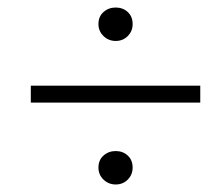

<svg xmlns="http://www.w3.org/2000/svg" viewBox="-20 -585 574 511"><path d="M288 -94Q269 -94 255.5 -107Q242 -120 242 -139Q242 -159 255.5 -171Q269 -183 288 -183Q307 -183 320 -171Q333 -159 333 -139Q333 -120 320 -107Q307 -94 288 -94ZM288 -476Q269 -476 255.5 -489Q242 -502 242 -521Q242 -541 255.5 -553Q269 -565 288 -565Q307 -565 320 -553Q333 -541 333 -521Q333 -502 320 -489Q307 -476 288 -476ZM62 -312V-357H513V-312Z"/></svg>

Font: Source Serif 4 Light
Style: Italic
Weight: 300
Italic angle: -12°
Designer: Frank Grießhammer
Foundry: Adobe Systems Incorporated
Version: Version 4.004;hotconv 1.0.116;makeotfexe 2.5.65601